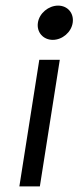

<svg xmlns="http://www.w3.org/2000/svg" viewBox="-20 -664 280 684"><path d="M115 -583C110 -549 134 -522 168 -522C202 -522 234 -549 239 -583C244 -617 221 -644 187 -644C153 -644 120 -617 115 -583ZM49 0H122L193 -451H120Z"/></svg>

Font: Charger Pro
Style: NarObl
Weight: 400
Designer: Jasper
Foundry: Cannot Into Space Fonts
Version: Version 1.09